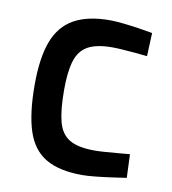

<svg xmlns="http://www.w3.org/2000/svg" viewBox="-65 -568 570 637"><g transform="rotate(10 220.0 -250.0)"><path d="M253.1 10.9Q175.7 10.9 130.3 -15.9Q84.8 -42.6 65.5 -101.8Q46.2 -161 46.2 -257.2Q46.2 -347.7 67.1 -403.3Q88.1 -458.9 134.5 -484.9Q181 -510.9 255 -510.9Q273.4 -510.9 299.6 -508.1Q325.8 -505.4 352.8 -501.3Q379.9 -497.2 400.1 -493.4L396.8 -414.9Q379.8 -416.9 357.8 -418.8Q335.8 -420.7 314.6 -422.2Q293.4 -423.7 279.4 -423.7Q225.5 -423.7 196.5 -407.4Q167.5 -391.1 156.4 -354.6Q145.3 -318 145.3 -257.2Q145.3 -190.1 155.6 -150.4Q165.9 -110.8 194.7 -93.6Q223.5 -76.3 280.1 -76.3Q294.1 -76.3 314.9 -77.8Q335.8 -79.3 358.2 -81.3Q380.6 -83.3 397.6 -84.7L400.8 -5.6Q379.7 -2.4 352 1.5Q324.3 5.4 297.9 8.1Q271.5 10.9 253.1 10.9Z"/></g></svg>

Font: TitilliumWeb ExtraLight
Style: Regular
Weight: 400
Designer: Mohamed Gaber, Accademia di Belle Arti di Urbino and others
Foundry: Kief Type Foundry, Accademia di Belle Arti di Urbino and others
Version: Version 3.000; ttfautohint (v1.8.2)